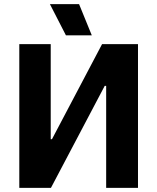

<svg xmlns="http://www.w3.org/2000/svg" viewBox="-20 -915 765 935"><path d="M301 -743H427L365 -895H223ZM74 0H228L490 -497H497V0H652V-700H477L233 -237H227V-700H74Z"/></svg>

Font: Fixel Text Bold
Style: Bold
Weight: 700
Width: 4
Designer: AlfaBravo + MacPaw
Foundry: Kyrylo Tkachov, Marchela Mozhyna, Serhii Makarenko, Maria Weinstein, Zakhar Kryvoshyya
Version: Version 1.211